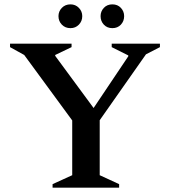

<svg xmlns="http://www.w3.org/2000/svg" viewBox="-20 -860 779 880"><path d="M221 0V-16L311 -57V-308L91 -608L26 -644V-660H308V-644L233 -608V-604L409 -365L568 -602V-606L492 -644V-660H713V-644L649 -611L437 -309V-57L526 -16V0ZM303 -731Q279 -731 263.5 -747Q248 -763 248 -786Q248 -808 263.5 -824Q279 -840 303 -840Q326 -840 341.5 -824Q357 -808 357 -786Q357 -763 341.5 -747Q326 -731 303 -731ZM495 -731Q471 -731 456 -747Q441 -763 441 -786Q441 -808 456 -824Q471 -840 495 -840Q519 -840 534 -824Q549 -808 549 -786Q549 -763 534 -747Q519 -731 495 -731Z"/></svg>

Font: Spectral SemiBold
Style: Regular
Weight: 600
Designer: Jean-Baptiste Levee
Foundry: Production Type
Version: Version 2.001